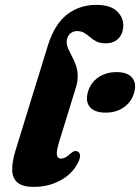

<svg xmlns="http://www.w3.org/2000/svg" viewBox="-20 -739 564 773"><path d="M367.5 -719.4Q422.9 -719.4 449.5 -695Q476.2 -670.5 476.2 -637Q476.2 -604.6 457.6 -584.6Q439.1 -564.6 404 -564.6Q382.7 -564.6 368.5 -572Q354.2 -579.4 342.8 -589.2Q331.3 -599 319.4 -606.4Q307.5 -613.8 291.2 -613.8Q278.5 -613.8 269 -608.2Q259.5 -602.6 254.3 -593Q249 -583.4 248.4 -571.1Q248.2 -557.3 254.5 -543.1Q260.9 -528.8 269.4 -512.9Q277.9 -497 284.8 -478.4Q291.7 -459.7 292.8 -437Q294 -414.2 285.5 -386.5L217.8 -167.1Q206 -128.3 209.3 -114.3Q212.6 -100.3 225.1 -100.3Q233.9 -100.3 243.1 -105Q252.4 -109.8 262.7 -119.8Q272.8 -128.6 279.5 -130.3Q286.2 -132.1 292.8 -128.9Q301.2 -124.9 302.1 -113.4Q303.1 -102 294 -84.1Q280.3 -55.6 254.1 -33.6Q228 -11.6 192.8 0.9Q157.6 13.5 116.1 13.5Q71.4 13.5 50.8 -3.7Q30.2 -21 29.2 -53.4Q28.1 -85.9 41.9 -131.4L172.5 -555Q199.1 -640.8 249.4 -680.1Q299.7 -719.4 367.5 -719.4ZM405.3 -285.5Q361.7 -285.5 342.5 -307.5Q323.3 -329.4 333.6 -367.5Q343.6 -404.5 374.5 -426.6Q405.5 -448.7 448.8 -448.7Q492.9 -448.7 511.7 -426.6Q530.5 -404.5 520.5 -367.5Q510.6 -330.2 479.8 -307.9Q449 -285.5 405.3 -285.5Z"/></svg>

Font: Fraunces
Style: Italic
Weight: 900
Italic angle: -16°
Version: Version 1.000;[0bf87f6ff]